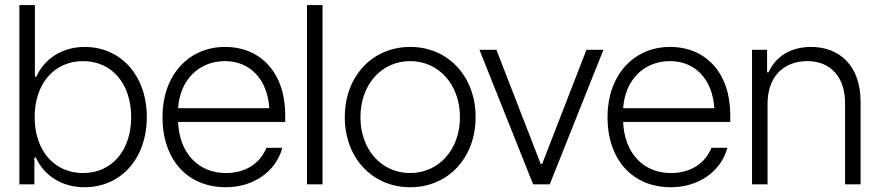

<svg xmlns="http://www.w3.org/2000/svg" viewBox="-20 -748 3568 779"><path d="M322.8 11.7C471.7 11.7 575.7 -106 575.7 -272.9C575.7 -439.9 471.7 -557.6 323.2 -557.6C239.3 -557.6 163.1 -515.6 127.4 -437H121.6V-727.5H58.6V0H119.6V-108.9H125.5C160.6 -31.2 236.3 11.7 322.8 11.7ZM120.6 -272.9C120.6 -408.7 200.2 -500 316.9 -500C433.6 -500 512.2 -408.7 512.2 -272.9C512.2 -137.2 433.6 -45.9 316.9 -45.9C200.2 -45.9 120.6 -137.2 120.6 -272.9Z M896.5 11.7C1006.3 11.7 1099.1 -50.3 1125.5 -148.4H1061C1036.1 -86.4 977.5 -45.9 896.5 -45.9C784.2 -45.9 707.5 -127.4 702.6 -253.4H1137.2V-281.7C1137.2 -450.7 1039.1 -557.6 893.1 -557.6C743.2 -557.6 639.2 -440.4 639.2 -273.4C639.2 -100.1 740.2 11.7 896.5 11.7ZM702.6 -309.1C710.4 -423.8 786.6 -500 893.1 -500C994.6 -500 1064.9 -426.3 1072.8 -309.1Z M1225.6 0H1288.6V-727.5H1225.6Z M1644.5 11.7C1798.3 11.7 1909.7 -107.9 1909.7 -272.5C1909.7 -438 1798.3 -557.6 1644.5 -557.6C1490.2 -557.6 1378.9 -438 1378.9 -272.5C1378.9 -107.9 1490.2 11.7 1644.5 11.7ZM1442.4 -272.5C1442.4 -404.3 1527.3 -500 1644 -500C1760.7 -500 1846.2 -404.3 1846.2 -272.5C1846.2 -141.6 1760.7 -45.9 1644 -45.9C1527.3 -45.9 1442.4 -141.6 1442.4 -272.5Z M2143.1 0H2210.4L2428.2 -545.9H2359.4L2179.7 -83H2173.8L1994.1 -545.9H1925.3Z M2702.1 11.7C2812 11.7 2904.8 -50.3 2931.2 -148.4H2866.7C2841.8 -86.4 2783.2 -45.9 2702.1 -45.9C2589.8 -45.9 2513.2 -127.4 2508.3 -253.4H2942.9V-281.7C2942.9 -450.7 2844.7 -557.6 2698.7 -557.6C2548.8 -557.6 2444.8 -440.4 2444.8 -273.4C2444.8 -100.1 2545.9 11.7 2702.1 11.7ZM2508.3 -309.1C2516.1 -423.8 2592.3 -500 2698.7 -500C2800.3 -500 2870.6 -426.3 2878.4 -309.1Z M3031.2 0H3094.2V-326.7C3094.2 -434.6 3156.7 -500 3255.9 -500C3349.1 -500 3408.7 -436 3408.7 -330.1V0H3471.7V-334C3471.7 -481.9 3386.2 -557.6 3270.5 -557.6C3184.6 -557.6 3125.5 -515.6 3098.1 -454.6H3092.3V-545.9H3031.2Z"/></svg>

Font: Guggenheim Sans Display Light
Style: Regular
Weight: 300
Designer: Modified by Tom Baber under direction of Pentagram Design 2023
Foundry: rsms
Version: Version 1.001;Glyphs 3.1.2 (3151)